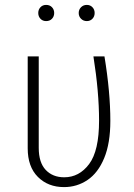

<svg xmlns="http://www.w3.org/2000/svg" viewBox="-20 -752 547 783"><path d="M430 -259Q430 -168 405 -107.5Q380 -47 337 -18Q294 11 241 11Q176 11 134.5 -30.5Q93 -72 93 -147V-522H138V-149Q138 -89 166.5 -59Q195 -29 242 -29Q303 -29 343.5 -83Q384 -137 384 -260Q384 -377 361 -522H406Q430 -376 430 -259ZM201 -699Q201 -685 192 -675.5Q183 -666 168 -666Q154 -666 145 -675.5Q136 -685 136 -699Q136 -713 145 -722.5Q154 -732 168 -732Q183 -732 192 -722.5Q201 -713 201 -699ZM366 -699Q366 -685 357 -675.5Q348 -666 334 -666Q320 -666 310.5 -675.5Q301 -685 301 -699Q301 -713 310.5 -722.5Q320 -732 334 -732Q348 -732 357 -722.5Q366 -713 366 -699Z"/></svg>

Font: Fira Sans Condensed ExtraLight
Style: Regular
Weight: 275
Width: 3
Designer: Carrois Corporate & Edenspiekermann AG
Foundry: Carrois Corporate GbR & Edenspiekermann AG
Version: Version 4.203